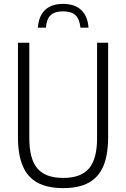

<svg xmlns="http://www.w3.org/2000/svg" viewBox="-20 -960 650 989"><path d="M72.5 -254.5V-740H131V-247Q131 -142 172.2 -92.8Q213.5 -43.5 305.5 -43.5Q397.5 -43.5 438.8 -92.8Q480 -142 480 -247V-740H537V-254.5Q537 -163.5 512.8 -105.5Q488.5 -47.5 437.5 -19.2Q386.5 9 305.5 9Q224.5 9 173 -19.2Q121.5 -47.5 97 -105.5Q72.5 -163.5 72.5 -254.5ZM304.5 -940Q364 -940 397.8 -909Q431.5 -878 436 -817.5H394.5Q389.5 -862.5 368.5 -882Q347.5 -901.5 304.5 -901.5Q262 -901.5 241 -881.8Q220 -862 216.5 -817.5H175Q179.5 -878 212.5 -909Q245.5 -940 304.5 -940Z"/></svg>

Font: Encode Sans Condensed Light
Style: Regular
Weight: 300
Width: 3
Designer: Multiple Designers
Foundry: Impallari Type
Version: Version 2.000